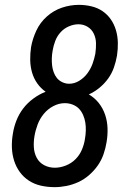

<svg xmlns="http://www.w3.org/2000/svg" viewBox="-20 -763 540 791"><path d="M205 8Q176 8 149 2Q122 -4 99.5 -18.5Q77 -33 61.5 -54.5Q46 -76 38 -101.5Q30 -127 29 -155Q28 -183 33 -212Q37 -239 47.5 -266Q58 -293 75.5 -316Q93 -339 117.5 -357Q142 -375 168 -385Q148 -399 133.5 -419.5Q119 -440 112 -464.5Q105 -489 104.5 -515.5Q104 -542 108 -569Q114 -603 129.5 -636.5Q145 -670 173 -695Q201 -720 235.5 -731.5Q270 -743 305 -743Q305 -743 305 -743Q305 -743 305 -743Q331 -743 356.5 -737Q382 -731 402.5 -717Q423 -703 437 -682.5Q451 -662 458 -637.5Q465 -613 465.5 -586.5Q466 -560 462 -534Q458 -510 449.5 -485.5Q441 -461 426 -440Q411 -419 390.5 -402Q370 -385 346 -374Q370 -360 387 -338.5Q404 -317 413 -290.5Q422 -264 423 -235Q424 -206 419 -177Q415 -152 406.5 -127.5Q398 -103 383 -81.5Q368 -60 347.5 -42Q327 -24 303 -13Q279 -2 254 3Q229 8 205 8ZM265 -418Q287 -418 307 -430.5Q327 -443 340.5 -461.5Q354 -480 361.5 -501Q369 -522 373 -543Q373 -544 373 -544Q373 -544 373 -544Q376 -565 375.5 -585.5Q375 -606 366.5 -624Q358 -642 341 -652.5Q324 -663 303 -663Q284 -663 264 -654.5Q244 -646 229.5 -630Q215 -614 207.5 -594Q200 -574 197 -555Q194 -539 193.5 -524Q193 -509 194.5 -494.5Q196 -480 201 -466Q206 -452 214.5 -441.5Q223 -431 236.5 -424.5Q250 -418 265 -418Q265 -418 265 -418Q265 -418 265 -418ZM206 -72Q228 -72 251 -81Q274 -90 291 -107Q308 -124 317.5 -146.5Q327 -169 330 -191Q333 -208 333.5 -225Q334 -242 331.5 -258Q329 -274 322.5 -289Q316 -304 305.5 -315Q295 -326 279.5 -332Q264 -338 247 -338Q223 -338 200 -326Q177 -314 160.5 -294Q144 -274 135 -250Q126 -226 122 -202Q118 -179 119.5 -155.5Q121 -132 131.5 -112.5Q142 -93 162 -82.5Q182 -72 206 -72Z"/></svg>

Font: Iosevka SS04 Medium
Style: Italic
Weight: 500
Italic angle: -9°
Monospace: yes
Designer: Belleve Invis
Foundry: Belleve Invis
Version: Version 19.0.0; ttfautohint (v1.8.4)